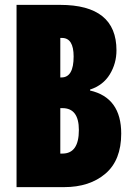

<svg xmlns="http://www.w3.org/2000/svg" viewBox="-20 -768 540 788"><path d="M47.9 0V-748H226.6Q458 -748 458 -561.5Q458 -507.8 430.7 -462.9Q403.3 -418 349.6 -400.4V-396.5Q477.5 -367.2 477.5 -219.7Q477.5 -110.4 412.6 -55.2Q347.7 0 243.2 0ZM227.5 -450.2H232.4Q282.2 -450.2 282.2 -536.1Q282.2 -612.3 234.4 -612.3H227.5ZM227.5 -137.7H236.3Q303.7 -137.7 303.7 -234.4Q303.7 -324.2 236.3 -324.2H227.5Z"/></svg>

Font: Gen Shin Gothic Monospace Heavy
Style: Bold
Weight: 800
Designer: [Source Han Sans]
Ryoko NISHIZUKA  (kana & ideographs); Paul D. Hunt (Latin, Greek & Cyrillic); Wenlong ZHANG  (bopomofo
Version: Version 1.002.20150607